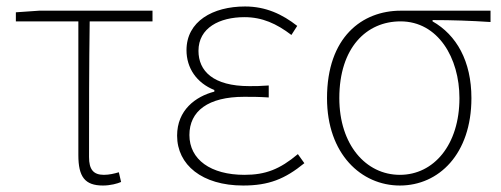

<svg xmlns="http://www.w3.org/2000/svg" viewBox="-20 -560 1548 593"><path d="M298 13C321 13 343 7 354 2L347 -28C334 -24 317 -20 301 -20C268 -20 255 -37 255 -75C255 -215 255 -353 257 -494H451V-527H101L29 -522V-494H222V-81C222 -14 242 13 298 13Z M731 13C810 13 860 -7 920 -56L900 -84C844 -37 800 -20 735 -20C631 -20 565 -67 565 -143C565 -217 623 -261 734 -261C759 -261 779 -261 810 -259V-296C783 -294 770 -294 750 -294C638 -294 593 -341 593 -403C593 -474 658 -507 735 -507C790 -507 834 -487 880 -452L898 -480C852 -516 801 -540 737 -540C637 -540 556 -494 556 -405C556 -350 587 -304 642 -282V-277C584 -262 527 -220 527 -141C527 -51 604 13 731 13Z M1215 13C1335 13 1436 -84 1436 -257C1436 -371 1390 -452 1316 -494V-498C1377 -498 1434 -496 1495 -492V-527H1218C1098 -527 990 -445 990 -257C990 -84 1096 13 1215 13ZM1215 -20C1110 -20 1028 -113 1028 -257C1028 -413 1112 -494 1217 -494C1333 -494 1399 -381 1399 -257C1399 -113 1320 -20 1215 -20Z"/></svg>

Font: Noto Sans CJK SC Thin
Style: Regular
Weight: 100
Designer: Ryoko NISHIZUKA 西塚涼子 (kana, bopomofo & ideographs); Paul D. Hunt (Latin, Greek & Cyrillic); Sandoll Communications 산돌커뮤니
Foundry: Adobe
Version: Version 2.004;hotconv 1.0.118;makeotfexe 2.5.65603